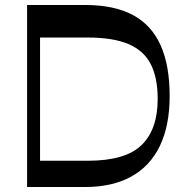

<svg xmlns="http://www.w3.org/2000/svg" viewBox="-20 -750 742 770"><path d="M119.7 0V-105.3H331.8Q482.9 -105.3 547.7 -168.1Q612.4 -230.9 612.4 -353.3Q612.4 -438.4 584.4 -493Q556.3 -547.6 494.4 -573.6Q432.6 -599.5 331.4 -599.5H118V-730H321.6Q437.8 -730 512.7 -689.9Q587.6 -649.8 624 -568.7Q660.4 -487.7 660.4 -365Q660.4 -246.1 621 -164.5Q581.6 -83 505.8 -41.5Q430.1 0 321.6 0ZM88.6 0V-730H140.6V0Z"/></svg>

Font: Savate ExtraLight
Style: Regular
Weight: 200
Designer: Max Esnée
Foundry: Plomb Type
Version: Version 2.000